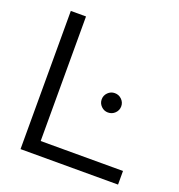

<svg xmlns="http://www.w3.org/2000/svg" viewBox="-127 -807 854 914"><g transform="rotate(20 299.5 -350.0)"><path d="M77 0V-700H154V-69H571V0ZM408 -306Q388 -306 373.5 -320.5Q359 -335 359 -355Q359 -375 373.5 -389.5Q388 -404 408 -404Q429 -404 443.5 -389.5Q458 -375 458 -355Q458 -335 443.5 -320.5Q429 -306 408 -306Z"/></g></svg>

Font: Red Hat Display
Style: Regular
Weight: 400
Designer: Pentagram / MCKL
Foundry: Pentagram / MCKL
Version: Version 1.003; Red Hat Display